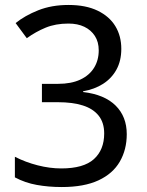

<svg xmlns="http://www.w3.org/2000/svg" viewBox="-20 -744 591 774"><path d="M229 10Q176 10 128.5 1.5Q81 -7 40 -29V-112Q83 -90 132 -77.5Q181 -65 227 -65Q317 -65 358.5 -102.5Q400 -140 400 -206Q400 -250 377.5 -278Q355 -306 313.5 -319Q272 -332 214 -332H149V-406H214Q267 -406 303.5 -423Q340 -440 359 -470.5Q378 -501 378 -541Q378 -575 362.5 -599Q347 -623 320 -636Q293 -649 256 -649Q204 -649 164 -632.5Q124 -616 88 -590L43 -651Q80 -681 134 -702.5Q188 -724 256 -724Q326 -724 373.5 -701Q421 -678 445 -638.5Q469 -599 469 -547Q469 -499 449.5 -463.5Q430 -428 395.5 -406Q361 -384 315 -376V-373Q401 -363 446 -318.5Q491 -274 491 -203Q491 -141 463 -92.5Q435 -44 377 -17Q319 10 229 10Z"/></svg>

Font: ltelugu25
Style: Book
Weight: 400
Designer: Jelle Bosma - Monotype Design Team
Foundry: Monotype Imaging Inc.
Version: Version 2.003